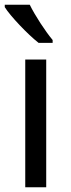

<svg xmlns="http://www.w3.org/2000/svg" viewBox="-21 -786 299 806"><path d="M104 -766H-1V-756C22 -719 95 -642 141 -606H200V-618C169 -655 126 -721 104 -766ZM173 0V-536H85V0Z"/></svg>

Font: Noto Sans Inscriptional Parthian
Style: Regular
Weight: 400
Designer: Monotype Design Team
Foundry: Monotype Imaging Inc.
Version: Version 2.003